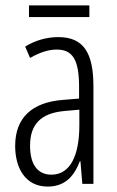

<svg xmlns="http://www.w3.org/2000/svg" viewBox="-20 -679 431 709"><path d="M310 -659H87V-616H310ZM195 -542C153 -542 110 -530 73 -507L91 -465C129 -487 162 -496 189 -496C248 -496 272 -459 272 -358V-315L211 -310C99 -301 36 -245 36 -140C36 -61 72 10 156 10C222 10 255 -31 275 -84H277L284 0H325V-360C325 -485 288 -542 195 -542ZM217 -269 273 -274V-216C273 -106 240 -34 170 -34C120 -34 91 -70 91 -141C91 -220 131 -261 217 -269Z"/></svg>

Font: Noto Sans Armenian ExtraCondensed Light
Style: Regular
Weight: 300
Width: 2
Designer: Monotype Design Team
Foundry: Monotype Imaging Inc.
Version: Version 2.008